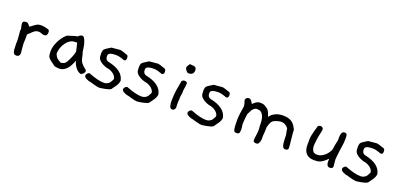

<svg xmlns="http://www.w3.org/2000/svg" viewBox="3 -1175 3914 1883"><g transform="rotate(20 1960.5 -234.0)"><path d="M343 -340Q355 -332 355 -312Q355 -273 323 -273Q308 -273 293 -280Q278 -287 264 -287Q248 -287 233.5 -281Q219 -275 201 -257L164 -221V-200Q164 -185 163.5 -166.5Q163 -148 162 -127Q163 -90 171 -27Q168 9 135 9Q117 9 109.5 -0.5Q102 -10 99 -26Q96 -42 96 -62Q96 -82 94 -103Q95 -108 95 -115Q95 -122 95 -130V-146L89 -219Q88 -224 88 -228Q88 -232 88 -236Q88 -244 90 -254Q80 -290 80 -307Q80 -321 88 -327.5Q96 -334 117 -334Q131 -334 139 -324.5Q147 -315 159 -301L203 -333Q220 -346 234.5 -350Q249 -354 263 -354Q284 -354 307 -349Z M814 -100Q828 -91 828 -78Q828 -64 814 -51Q800 -38 787 -38Q756 -49 733.5 -79Q711 -109 703 -144Q696 -129 686.5 -106.5Q677 -84 662 -64Q647 -44 625 -29.5Q603 -15 570 -15Q553 -15 525 -21Q494 -43 476.5 -56.5Q459 -70 450 -82Q441 -94 439 -109Q437 -124 437 -149Q437 -170 443.5 -195.5Q450 -221 462 -247Q474 -273 492 -298Q510 -323 534 -344Q578 -359 603 -366Q628 -373 637 -373Q657 -396 679 -396Q691 -396 700 -382Q709 -368 716.5 -345.5Q724 -323 728.5 -296Q733 -269 736 -244Q739 -239 741 -232.5Q743 -226 745 -216L751 -188Q757 -159 774 -138Q791 -117 814 -100ZM673 -232Q671 -241 666 -262Q661 -283 653 -316Q641 -313 627 -313.5Q613 -314 597 -308Q581 -302 562.5 -286Q544 -270 525 -236Q501 -192 501 -143Q507 -130 512 -120.5Q517 -111 524.5 -103.5Q532 -96 543 -89Q554 -82 571 -74Q586 -77 596.5 -81Q607 -85 615 -93.5Q623 -102 630 -115Q637 -128 647 -149Q673 -207 673 -232Z M1182 -109Q1179 -80 1161 -54L1125 -3Q1116 5 1097 10.5Q1078 16 1058.5 19.5Q1039 23 1023.5 25Q1008 27 1007 27Q997 27 981.5 23.5Q966 20 951 16Q936 12 925 8.5Q914 5 913 5H912Q901 4 888.5 0Q876 -4 864.5 -10Q853 -16 845.5 -23.5Q838 -31 838 -40Q838 -51 849 -62.5Q860 -74 871 -74Q972 -34 1032 -34Q1054 -34 1069.5 -43Q1085 -52 1093 -62L1114 -100Q1114 -113 1106.5 -126Q1099 -139 1086.5 -149.5Q1074 -160 1058 -168Q1042 -176 1025 -179Q1006 -182 986.5 -190Q967 -198 950.5 -209Q934 -220 923.5 -233.5Q913 -247 912 -263Q911 -263 910 -301Q912 -316 914 -325Q916 -334 923 -341.5Q930 -349 944.5 -358Q959 -367 986 -384Q994 -385 1015.5 -386.5Q1037 -388 1074 -392Q1090 -392 1156 -368Q1166 -359 1166 -341Q1166 -310 1145 -310Q1144 -310 1143 -310.5Q1142 -311 1140 -311L1104 -323Q1077 -331 1058 -331Q1030 -331 1013.5 -328Q997 -325 989 -320.5Q981 -316 978 -311Q975 -306 974 -302Q974 -299 973.5 -296.5Q973 -294 973 -291Q973 -252 1005 -243Q1163 -211 1182 -109Z M1576 -109Q1573 -80 1555 -54L1519 -3Q1510 5 1491 10.5Q1472 16 1452.5 19.5Q1433 23 1417.5 25Q1402 27 1401 27Q1391 27 1375.5 23.5Q1360 20 1345 16Q1330 12 1319 8.5Q1308 5 1307 5H1306Q1295 4 1282.5 0Q1270 -4 1258.5 -10Q1247 -16 1239.5 -23.5Q1232 -31 1232 -40Q1232 -51 1243 -62.5Q1254 -74 1265 -74Q1366 -34 1426 -34Q1448 -34 1463.5 -43Q1479 -52 1487 -62L1508 -100Q1508 -113 1500.5 -126Q1493 -139 1480.5 -149.5Q1468 -160 1452 -168Q1436 -176 1419 -179Q1400 -182 1380.5 -190Q1361 -198 1344.5 -209Q1328 -220 1317.5 -233.5Q1307 -247 1306 -263Q1305 -263 1304 -301Q1306 -316 1308 -325Q1310 -334 1317 -341.5Q1324 -349 1338.5 -358Q1353 -367 1380 -384Q1388 -385 1409.5 -386.5Q1431 -388 1468 -392Q1484 -392 1550 -368Q1560 -359 1560 -341Q1560 -310 1539 -310Q1538 -310 1537 -310.5Q1536 -311 1534 -311L1498 -323Q1471 -331 1452 -331Q1424 -331 1407.5 -328Q1391 -325 1383 -320.5Q1375 -316 1372 -311Q1369 -306 1368 -302Q1368 -299 1367.5 -296.5Q1367 -294 1367 -291Q1367 -252 1399 -243Q1557 -211 1576 -109Z M1835 -456Q1835 -439 1829.5 -428.5Q1824 -418 1815 -413Q1806 -408 1795.5 -406.5Q1785 -405 1775 -405Q1761 -415 1751.5 -427.5Q1742 -440 1742 -452Q1742 -461 1750 -472.5Q1758 -484 1764 -495L1810 -491Q1835 -485 1835 -456ZM1801 -311V-307Q1801 -298 1798.5 -277.5Q1796 -257 1791 -224Q1792 -219 1792 -210Q1792 -204 1788 -183Q1784 -162 1784 -147Q1784 -144 1784.5 -141Q1785 -138 1785 -136Q1782 -122 1782 -96Q1782 -85 1782.5 -72.5Q1783 -60 1784 -46Q1776 -17 1753 -17Q1733 -17 1725.5 -38.5Q1718 -60 1718 -95Q1718 -130 1720.5 -159Q1723 -188 1727 -213.5Q1731 -239 1735.5 -262.5Q1740 -286 1744 -309Q1754 -324 1772 -324Q1791 -324 1801 -311Z M2249 -109Q2246 -80 2228 -54L2192 -3Q2183 5 2164 10.5Q2145 16 2125.5 19.5Q2106 23 2090.5 25Q2075 27 2074 27Q2064 27 2048.5 23.5Q2033 20 2018 16Q2003 12 1992 8.5Q1981 5 1980 5H1979Q1968 4 1955.5 0Q1943 -4 1931.5 -10Q1920 -16 1912.5 -23.5Q1905 -31 1905 -40Q1905 -51 1916 -62.5Q1927 -74 1938 -74Q2039 -34 2099 -34Q2121 -34 2136.5 -43Q2152 -52 2160 -62L2181 -100Q2181 -113 2173.5 -126Q2166 -139 2153.5 -149.5Q2141 -160 2125 -168Q2109 -176 2092 -179Q2073 -182 2053.5 -190Q2034 -198 2017.5 -209Q2001 -220 1990.5 -233.5Q1980 -247 1979 -263Q1978 -263 1977 -301Q1979 -316 1981 -325Q1983 -334 1990 -341.5Q1997 -349 2011.5 -358Q2026 -367 2053 -384Q2061 -385 2082.5 -386.5Q2104 -388 2141 -392Q2157 -392 2223 -368Q2233 -359 2233 -341Q2233 -310 2212 -310Q2211 -310 2210 -310.5Q2209 -311 2207 -311L2171 -323Q2144 -331 2125 -331Q2097 -331 2080.5 -328Q2064 -325 2056 -320.5Q2048 -316 2045 -311Q2042 -306 2041 -302Q2041 -299 2040.5 -296.5Q2040 -294 2040 -291Q2040 -252 2072 -243Q2230 -211 2249 -109Z M2958 -50Q2958 -29 2926 -29Q2911 -29 2903.5 -42Q2896 -55 2893 -75Q2890 -95 2889.5 -119.5Q2889 -144 2888 -167Q2883 -185 2876 -229Q2863 -247 2843.5 -258.5Q2824 -270 2800 -270Q2791 -270 2780 -267.5Q2769 -265 2757 -261.5Q2745 -258 2734 -253Q2723 -248 2716 -242Q2696 -226 2682 -165Q2683 -160 2683 -146Q2683 -134 2681.5 -117.5Q2680 -101 2678 -80V-73Q2678 -70 2678.5 -56Q2679 -42 2676 -26.5Q2673 -11 2665 1.5Q2657 14 2641 14Q2608 14 2608 -11Q2608 -14 2609.5 -27.5Q2611 -41 2613.5 -58Q2616 -75 2617.5 -92.5Q2619 -110 2619 -121Q2619 -142 2616 -159V-178Q2616 -196 2613.5 -216Q2611 -236 2605 -253.5Q2599 -271 2588.5 -284Q2578 -297 2562 -303Q2560 -304 2529 -307Q2503 -301 2485 -274L2461 -227Q2458 -208 2456.5 -193Q2455 -178 2454 -165L2451 -119Q2457 -84 2457 -61Q2457 -41 2452 -28.5Q2447 -16 2425 -16Q2414 -16 2407 -18.5Q2400 -21 2395.5 -33Q2391 -45 2389 -69Q2387 -93 2387 -136Q2387 -170 2391.5 -203.5Q2396 -237 2404 -288Q2401 -318 2389 -346Q2389 -359 2398.5 -369Q2408 -379 2424 -379Q2437 -379 2445.5 -370Q2454 -361 2469 -335Q2489 -355 2503.5 -364Q2518 -373 2534 -375Q2550 -375 2559.5 -374.5Q2569 -374 2577.5 -371.5Q2586 -369 2596 -362.5Q2606 -356 2624 -344Q2642 -331 2661 -271Q2666 -278 2676.5 -289Q2687 -300 2703 -310Q2719 -320 2742 -327Q2765 -334 2795 -334Q2827 -334 2850 -328Q2873 -322 2890 -310Q2907 -298 2919.5 -280Q2932 -262 2943 -238V-230Q2943 -221 2945 -199Q2947 -177 2949 -155.5Q2951 -134 2953 -118Q2955 -102 2955 -104Q2955 -103 2955.5 -97.5Q2956 -92 2956.5 -84.5Q2957 -77 2957.5 -69Q2958 -61 2958 -56Z M3447 -366Q3448 -355 3448.5 -345Q3449 -335 3449 -324Q3449 -300 3447 -283.5Q3445 -267 3442 -246.5Q3439 -226 3434.5 -196.5Q3430 -167 3426 -118Q3426 -115 3425.5 -112.5Q3425 -110 3425 -107Q3425 -91 3428 -72L3432 -35Q3432 -9 3399 -9Q3385 -9 3378 -16.5Q3371 -24 3368 -34.5Q3365 -45 3365 -56.5Q3365 -68 3365 -76Q3365 -86 3366 -91Q3342 -67 3323.5 -53.5Q3305 -40 3289.5 -34Q3274 -28 3259.5 -27Q3245 -26 3229 -26Q3175 -26 3146.5 -56Q3118 -86 3118 -145Q3118 -152 3118 -161Q3118 -170 3119 -182Q3118 -186 3118 -195Q3118 -208 3119 -219.5Q3120 -231 3123.5 -247.5Q3127 -264 3133.5 -288.5Q3140 -313 3151 -352Q3162 -363 3176 -363Q3189 -363 3198 -356Q3207 -349 3207 -335Q3207 -330 3203.5 -314Q3200 -298 3196 -279Q3192 -260 3188.5 -241.5Q3185 -223 3185 -213V-208Q3183 -194 3181.5 -182Q3180 -170 3180 -162Q3180 -131 3192.5 -108.5Q3205 -86 3240 -86Q3263 -86 3283 -96Q3303 -106 3319 -120.5Q3335 -135 3347 -152.5Q3359 -170 3365 -185Q3367 -204 3372 -230.5Q3377 -257 3385 -292Q3384 -298 3384 -304Q3384 -310 3384 -315Q3384 -327 3385.5 -339.5Q3387 -352 3390.5 -361.5Q3394 -371 3401 -377.5Q3408 -384 3420 -384Q3442 -384 3447 -366Z M3861 -109Q3858 -80 3840 -54L3804 -3Q3795 5 3776 10.5Q3757 16 3737.5 19.5Q3718 23 3702.5 25Q3687 27 3686 27Q3676 27 3660.5 23.5Q3645 20 3630 16Q3615 12 3604 8.5Q3593 5 3592 5H3591Q3580 4 3567.5 0Q3555 -4 3543.5 -10Q3532 -16 3524.5 -23.5Q3517 -31 3517 -40Q3517 -51 3528 -62.5Q3539 -74 3550 -74Q3651 -34 3711 -34Q3733 -34 3748.5 -43Q3764 -52 3772 -62L3793 -100Q3793 -113 3785.5 -126Q3778 -139 3765.5 -149.5Q3753 -160 3737 -168Q3721 -176 3704 -179Q3685 -182 3665.5 -190Q3646 -198 3629.5 -209Q3613 -220 3602.5 -233.5Q3592 -247 3591 -263Q3590 -263 3589 -301Q3591 -316 3593 -325Q3595 -334 3602 -341.5Q3609 -349 3623.5 -358Q3638 -367 3665 -384Q3673 -385 3694.5 -386.5Q3716 -388 3753 -392Q3769 -392 3835 -368Q3845 -359 3845 -341Q3845 -310 3824 -310Q3823 -310 3822 -310.5Q3821 -311 3819 -311L3783 -323Q3756 -331 3737 -331Q3709 -331 3692.5 -328Q3676 -325 3668 -320.5Q3660 -316 3657 -311Q3654 -306 3653 -302Q3653 -299 3652.5 -296.5Q3652 -294 3652 -291Q3652 -252 3684 -243Q3842 -211 3861 -109Z"/></g></svg>

Font: Gaegu
Style: Regular
Weight: 400
Designer: JIKJI
Foundry: JIKJI
Version: Version 1.00